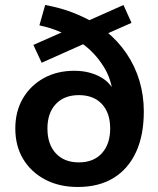

<svg xmlns="http://www.w3.org/2000/svg" viewBox="-20 -735 631 765"><path d="M290 10Q216 10 160 -19.5Q104 -49 72.5 -101Q41 -153 41 -223Q41 -291 71 -342.5Q101 -394 154 -423.5Q207 -453 276 -453Q340 -453 387.5 -424Q435 -395 453 -325H431Q432 -407 394 -468Q356 -529 302 -565L323 -564L146 -485L113 -556L242 -613L245 -598Q226 -606 198 -616.5Q170 -627 137 -634L160 -715Q221 -704 269.5 -685Q318 -666 353 -645L319 -647L472 -715L504 -644L398 -597L402 -611Q450 -572 484 -522Q518 -472 535.5 -413.5Q553 -355 553 -291Q553 -196 522 -129Q491 -62 432.5 -26Q374 10 290 10ZM294 -88Q353 -88 386 -124.5Q419 -161 419 -223Q419 -285 386 -320.5Q353 -356 294 -356Q236 -356 202.5 -320.5Q169 -285 169 -223Q169 -160 202.5 -124Q236 -88 294 -88Z"/></svg>

Font: Nunito Sans 11pt
Style: Bold
Weight: 700
Version: Version 3.101;gftools[0.9.27]